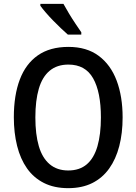

<svg xmlns="http://www.w3.org/2000/svg" viewBox="-20 -969 709 999"><path d="M618 -358Q618 -276 600.5 -208.5Q583 -141 548 -92Q513 -43 460 -16.5Q407 10 335 10Q262 10 208.5 -17Q155 -44 120.5 -93Q86 -142 69 -210Q52 -278 52 -359Q52 -473 83 -555Q114 -637 177 -681Q240 -725 336 -725Q431 -725 493.5 -678.5Q556 -632 587 -549.5Q618 -467 618 -358ZM164 -358Q164 -270 182 -208.5Q200 -147 238.5 -114.5Q277 -82 335 -82Q394 -82 431.5 -114Q469 -146 487 -208Q505 -270 505 -358Q505 -490 464.5 -561.5Q424 -633 336 -633Q277 -633 238.5 -601Q200 -569 182 -507.5Q164 -446 164 -358ZM310 -949Q322 -927 338.5 -899.5Q355 -872 372.5 -846Q390 -820 403 -801V-789H333Q318 -802 297.5 -821.5Q277 -841 256 -862.5Q235 -884 217.5 -904.5Q200 -925 190 -939V-949Z"/></svg>

Font: Noto Sans Display SemiCondensed Medium
Style: Regular
Weight: 500
Width: 4
Designer: Monotype Design Team
Foundry: Monotype Imaging Inc.
Version: Version 2.003